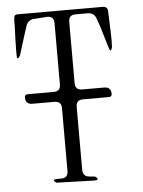

<svg xmlns="http://www.w3.org/2000/svg" viewBox="-52 -796 605 813"><g transform="rotate(-5 250.0 -389.5)"><path d="M297.9 -371.1Q268.6 -371.1 268.6 -341.8V-74.2Q268.6 -44.9 297.9 -43L320.3 -41Q342.8 -24.4 314.5 -24.4L155.3 -29.3Q132.8 -44.9 161.1 -44.9H176.8Q206.1 -44.9 206.1 -74.2V-341.8Q206.1 -371.1 176.8 -371.1H83Q53.7 -371.1 53.7 -400.4Q53.7 -413.1 66.4 -413.1H176.8Q206.1 -413.1 206.1 -442.4V-703.1Q206.1 -732.4 177.7 -732.4L122.1 -728.5Q95.7 -727.5 86.9 -702.1L82 -686.5L76.2 -668.9L47.9 -578.1Q33.2 -555.7 34.2 -583V-609.4L35.2 -655.3L36.1 -675.8L37.1 -710.9V-726.6L38.1 -739.3Q38.1 -753.9 52.7 -753.9H415Q436.5 -753.9 436.5 -732.4L437.5 -710.9L438.5 -675.8L439.5 -655.3L440.4 -609.4L439.5 -580.1Q432.6 -553.7 424.8 -581.1L398.4 -668.9L392.6 -686.5L384.8 -708Q376 -732.4 349.6 -732.4H297.9Q268.6 -732.4 268.6 -703.1V-442.4Q268.6 -413.1 297.9 -413.1H391.6Q420.9 -413.1 420.9 -383.8Q420.9 -371.1 408.2 -371.1Z"/></g></svg>

Font: B2 Hana
Style: Regular
Weight: 500
Version: 2020-08-05; (max)